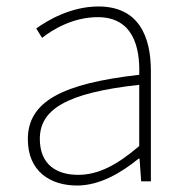

<svg xmlns="http://www.w3.org/2000/svg" viewBox="-20 -560 576 593"><path d="M218 13C288 13 354 -26 408 -70H411L416 0H446V-341C446 -448 408 -540 284 -540C198 -540 125 -496 92 -472L110 -443C144 -470 207 -507 282 -507C391 -507 413 -414 410 -329C173 -302 66 -247 66 -130C66 -30 136 13 218 13ZM221 -20C157 -20 103 -50 103 -131C103 -220 181 -273 410 -298V-109C341 -50 284 -20 221 -20Z"/></svg>

Font: Source Han Sans JP ExtraLight
Style: Regular
Weight: 250
Designer: Ryoko NISHIZUKA 西塚涼子 (kana, bopomofo & ideographs); Paul D. Hunt (Latin, Greek & Cyrillic); Sandoll Communications 산돌커뮤니
Foundry: Adobe
Version: Version 2.001;hotconv 1.0.107;makeotfexe 2.5.65593